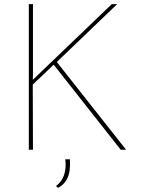

<svg xmlns="http://www.w3.org/2000/svg" viewBox="-20 -722 681 926"><path d="M139 -365 138 -331 135 -334 519 -702H545L254 -423L588 0H562L239 -410L138 -314L139 0H119V-702H139ZM260 184 250 175Q278 155 289 122Q300 89 295 46H317Q319 72 316 98.5Q313 125 299.5 147.5Q286 170 260 184Z"/></svg>

Font: Josefin Sans Thin Thin
Style: Regular
Weight: 250
Version: Version 2.001